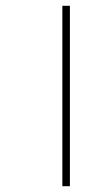

<svg xmlns="http://www.w3.org/2000/svg" viewBox="-20 -642 368 662"><path d="M195 -622H221V0H195Z"/></svg>

Font: Noto Sans SemiCondensed Thin
Style: Italic
Weight: 100
Width: 4
Italic angle: -12°
Designer: Monotype Design Team
Foundry: Monotype Imaging Inc.
Version: Version 2.013; ttfautohint (v1.8.4.7-5d5b)